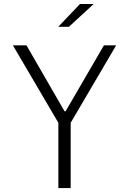

<svg xmlns="http://www.w3.org/2000/svg" viewBox="-20 -962 660 982"><path d="M341.5 0V-334L574 -730H511.5L315.5 -393H310L115.5 -730H46L278.5 -334V0ZM278 -825 389 -941.5H459L332.5 -825Z"/></svg>

Font: Monaspace Neon ExtraLight
Style: Regular
Weight: 200
Designer: Riley Cran & the Lettermatic Team
Foundry: Lettermatic
Version: Version 1.200 (Monaspace Neon)